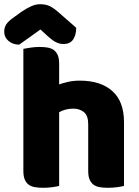

<svg xmlns="http://www.w3.org/2000/svg" viewBox="-57 -884 662 912"><path d="M532 -1Q522 2 500.5 5Q479 8 456 8Q434 8 416.5 5Q399 2 387 -7Q375 -16 368.5 -31.5Q362 -47 362 -72V-294Q362 -335 341.5 -351.5Q321 -368 291 -368Q271 -368 253 -363Q235 -358 224 -351V-1Q214 2 192.5 5Q171 8 148 8Q126 8 108.5 5Q91 2 79 -7Q67 -16 60.5 -31.5Q54 -47 54 -72V-652Q65 -654 86.5 -657.5Q108 -661 130 -661Q152 -661 169.5 -658Q187 -655 199 -646Q211 -637 217.5 -621.5Q224 -606 224 -581V-483Q237 -488 263.5 -494.5Q290 -501 322 -501Q421 -501 476.5 -451.5Q532 -402 532 -304ZM135 -744Q104 -721 80 -704.5Q56 -688 34 -672Q4 -672 -16.5 -689.5Q-37 -707 -37 -733Q-37 -753 -27.5 -768Q-18 -783 9 -802L45 -828Q70 -845 91.5 -854.5Q113 -864 133 -864Q160 -864 179 -855Q198 -846 224 -823L305 -752Q305 -718 290.5 -696.5Q276 -675 245 -675Q235 -675 226.5 -677Q218 -679 208 -684Q198 -689 186 -698.5Q174 -708 158 -723Z"/></svg>

Font: Baloo Paaji
Style: Regular
Weight: 400
Designer: Shuchita Grover and Ek Type
Foundry: Ek Type
Version: Version 1.443;PS 1.000;hotconv 16.6.51;makeotf.lib2.5.65220;